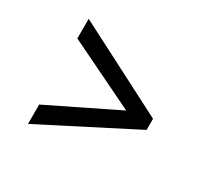

<svg xmlns="http://www.w3.org/2000/svg" viewBox="-118 -729 905 859"><g transform="rotate(30 334.0 -299.5)"><path d="M113.5 -28V-128L464 -299.5L113.5 -469.5V-571L586.5 -327.5V-270Z"/></g></svg>

Font: Merriweather 28pt
Style: Bold
Weight: 700
Version: Version 2.100